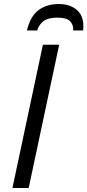

<svg xmlns="http://www.w3.org/2000/svg" viewBox="-20 -937 436 957"><path d="M42 0 193.8 -713.9H274.9L123 0ZM114.3 -785.2Q130.9 -855.5 171.6 -886.2Q212.4 -917 273.9 -917Q327.1 -917 361.3 -888.9Q395.5 -860.8 395.5 -807.1Q395.5 -802.2 395.3 -796.4Q395 -790.5 394 -785.2H345.2Q346.2 -814.9 328.4 -832Q310.5 -849.1 265.6 -849.1Q220.2 -849.1 197 -831.8Q173.8 -814.5 165.5 -785.2Z"/></svg>

Font: Open Sans
Style: Italic
Weight: 400
Italic angle: -12°
Designer: Monotype Design Team
Foundry: Monotype Imaging Inc.
Version: Version 3.000; ttfautohint (v1.8.4)